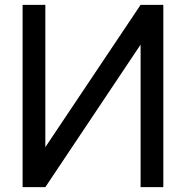

<svg xmlns="http://www.w3.org/2000/svg" viewBox="-20 -770 765 790"><path d="M652 -750V0H558.5V-586.5L166.5 0H73V-750H166.5V-164.5L558.5 -750Z"/></svg>

Font: Russisch Sans Medium
Style: Regular
Weight: 500
Width: 4
Designer: Michael Sharanda (font) & Cristiano Sobral (main changes)
Foundry: Michael Sharanda
Version: Version 2.00;September 8, 2020;FontCreator 13.0.0.2681 64-bi